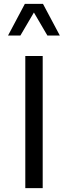

<svg xmlns="http://www.w3.org/2000/svg" viewBox="-20 -971 351 991"><path d="M200.4 0V-681.9H110.6V0ZM288.8 -787.6 201.9 -950.9H108.2L21.5 -787.6H85.2L155 -906.5L224.6 -787.6Z"/></svg>

Font: Estedad-FD-VF Thin
Style: Regular
Weight: 100
Designer: Amin Abedi
Version: Version 5.0